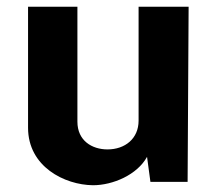

<svg xmlns="http://www.w3.org/2000/svg" viewBox="-20 -538 636 568"><path d="M255 10C314 10 386 -21 415 -74L425 0H535L538 -518H390V-181C390 -128 350 -96 298 -96C252 -96 209 -122 209 -178V-518H63V-160C63 -45 171 9 255 10Z"/></svg>

Font: United Sans
Style: Bold
Weight: 700
Designer: Pablo Impallari, Rodrigo Fuenzalida (Modified by Dan O. Williams)
Version: Version 1.000;PS 001.000;hotconv 1.0.88;makeotf.lib2.5.64775